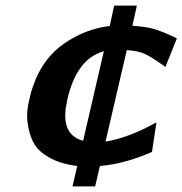

<svg xmlns="http://www.w3.org/2000/svg" viewBox="-20 -584 652 686"><path d="M87 -238Q91 -257 98 -276Q132 -375 208.5 -428Q285 -481 372 -491L388 -564H469L453 -492Q500 -489 530 -480.5Q560 -472 612 -447L571 -345Q522 -380 498.5 -391Q475 -402 433 -405L357 -78Q441 -92 539 -147L523 -41Q424 2 337 9L320 82H239L256 9Q222 5 193.5 -4.5Q165 -14 138 -32.5Q111 -51 97.5 -78.5Q84 -106 78.5 -146Q73 -186 87 -238ZM220 -226Q220 -222 218 -213Q216 -204 215 -199Q202 -101 277 -81L351 -401Q253 -374 220 -226Z"/></svg>

Font: Coval
Style: ExtraBold Italic
Weight: 800
Foundry: Context Ltd
Version: Version 001.000